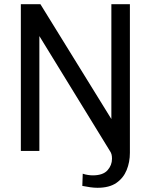

<svg xmlns="http://www.w3.org/2000/svg" viewBox="-20 -717 716 912"><path d="M443 175Q427 175 409 172.5Q391 170 371 166L373 108Q384 112 397.5 114Q411 116 420 116Q469 116 490.5 92Q512 68 512 37Q512 24 509.5 15.5Q507 7 502 0L149 -575H167V0H79V-697H172L526 -124H509V-697H597V9Q597 53 581.5 91Q566 129 532.5 152Q499 175 443 175Z"/></svg>

Font: Hanken Grotesk
Style: Regular
Weight: 400
Designer: Alfredo Marco Pradil
Foundry: Hanken Design Co.
Version: Version 3.013